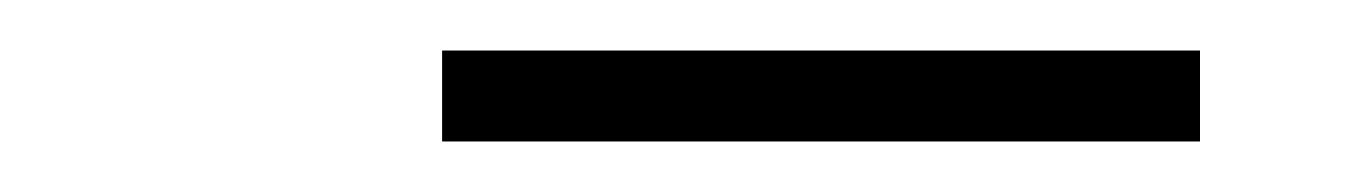

<svg xmlns="http://www.w3.org/2000/svg" viewBox="-20 -708 540 76"><path d="M455 -652H155V-688H455Z"/></svg>

Font: Iosevka SS04 Extralight
Style: Italic
Weight: 200
Italic angle: -9°
Monospace: yes
Designer: Belleve Invis
Foundry: Belleve Invis
Version: Version 19.0.0; ttfautohint (v1.8.4)